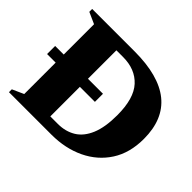

<svg xmlns="http://www.w3.org/2000/svg" viewBox="-149 -882 1093 1093"><g transform="rotate(45 398.0 -335.0)"><path d="M31.5 0V-23L100.5 -54V-307H31.5V-372H100.5V-616L31.5 -647V-670H372.5Q763 -670 763 -355Q763 -242.5 712 -163.2Q661 -84 572.8 -42Q484.5 0 373.5 0ZM560.5 -343.5Q560.5 -478 504 -539.5Q447.5 -601 349 -601H295.5V-372H416.5V-307H295.5V-69H356.5Q417.5 -69 463.5 -97Q509.5 -125 535 -185.8Q560.5 -246.5 560.5 -343.5Z"/></g></svg>

Font: Newsreader Text ExtraBold
Style: Regular
Weight: 800
Designer: Hugues Gentile
Foundry: Production Type
Version: Version 1.001